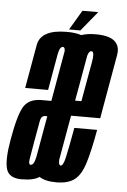

<svg xmlns="http://www.w3.org/2000/svg" viewBox="-71 -734 512 776"><g transform="rotate(5 184.5 -346.0)"><path d="M45.5 4Q-6 4 -16.2 -33.2Q-26.5 -70.5 -11.5 -154Q6 -255 27.2 -288.5Q48.5 -322 98.5 -322H138.5Q162 -455.5 174.5 -527.5Q174.5 -539.5 169.5 -542.5Q168 -543.5 166 -543.5Q153 -543.5 147 -510Q141 -476.5 121.5 -365H28.5Q48.5 -478 59.8 -541.8Q71 -605.5 177 -605.5Q213 -605.5 235.5 -597.5Q260 -606 294 -606Q361.5 -606 380.5 -575Q392 -557.5 387 -529.5Q373.5 -453 347 -302.5Q344 -285 341.5 -269.5H223L191 -88.5Q190 -68 196.5 -65.5Q197.5 -65 198.5 -65Q209 -65 217 -100.2Q225 -135.5 240.5 -221.5H333Q317.5 -134.5 302.2 -85.5Q287 -36.5 260.8 -16.2Q234.5 4 187 4Q141 4 118 -12Q95 4 45.5 4ZM267 -517Q257 -461 245.5 -395.5L234 -331.5H259.5Q281.5 -453.5 288.5 -494Q295 -531 285.5 -535.5Q284 -536.5 282.5 -536.5Q273 -536.5 267 -517ZM98 -91.5Q110 -160.5 127.5 -259H119.5Q103 -259 99.2 -237.8Q95.5 -216.5 83.5 -150Q76 -107.5 72 -82.5Q68.5 -62 74.5 -58Q76 -57.5 78 -57.5Q87 -57.5 93 -73.5Q95 -79 98 -91.5ZM184.5 -616 232 -696H296L230.5 -616Z"/></g></svg>

Font: Anybody UltraCondensed Medium
Style: Italic
Weight: 500
Width: 1
Italic angle: -10°
Designer: Tyler Finck
Foundry: Etcetera Type Company
Version: Version 1.010; ttfautohint (v1.8.3) -l 8 -r 50 -G 200 -x 14 